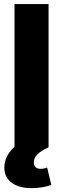

<svg xmlns="http://www.w3.org/2000/svg" viewBox="-20 -748 320 975"><path d="M226.6 -727.5V0H53.7V-727.5ZM140.6 207.5Q76.7 207.5 39.3 179.9Q2 152.3 2 102.5Q2 68.4 19.5 38.8Q37.1 9.3 66.9 -13.7L226.6 0Q186.5 18.6 169.2 36.6Q151.9 54.7 151.9 76.2Q151.9 92.3 160.6 100.8Q169.4 109.4 186.5 109.4Q195.3 109.4 203.6 107.7Q211.9 106 219.2 102.5L240.7 190.9Q222.2 198.2 194.6 202.9Q167 207.5 140.6 207.5Z"/></svg>

Font: Inter 20pt ExtraBold
Style: Regular
Weight: 800
Version: Version 4.001;git-66647c0bb